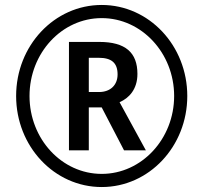

<svg xmlns="http://www.w3.org/2000/svg" viewBox="-20 -744 821 774"><path d="M45 -357C45 -154 199 10 390 10C581 10 735 -154 735 -357C735 -560 581 -724 390 -724C199 -724 45 -560 45 -357ZM99 -357C99 -530 229 -671 390 -671C551 -671 682 -530 682 -357C682 -184 551 -43 390 -43C229 -43 99 -184 99 -357ZM534 -446C534 -532 486 -575 380 -575H258V-138H338V-311H390L480 -138H568L462 -332C499 -348 534 -383 534 -446ZM338 -373V-511H378C429 -511 454 -491 454 -444C454 -402 426 -373 379 -373Z"/></svg>

Font: Noto Sans Thai Medium
Style: Regular
Weight: 500
Designer: Monotype Design Team
Foundry: Monotype Imaging Inc.
Version: Version 1.901